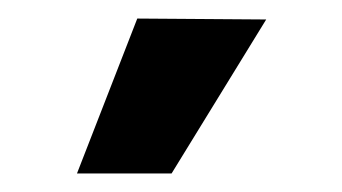

<svg xmlns="http://www.w3.org/2000/svg" viewBox="-20 -738 369 207"><path d="M63 -551H165L267 -717L128 -718Z"/></svg>

Font: Gemunu Libre ExtraLight ExtraBold
Style: Regular
Weight: 800
Version: Version 1.100